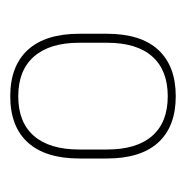

<svg xmlns="http://www.w3.org/2000/svg" viewBox="-14 -674 371 384"><g transform="rotate(90 172.0 -481.5)"><path d="M172 -316Q111.5 -316 79.2 -351.2Q47 -386.5 47 -454.5V-509Q47 -577 79.2 -612Q111.5 -647 172 -647Q232.5 -647 264.5 -612Q296.5 -577 296.5 -509V-454.5Q296.5 -386.5 264.5 -351.2Q232.5 -316 172 -316ZM172 -332Q224 -332 251.2 -363.2Q278.5 -394.5 278.5 -454V-509.5Q278.5 -569 251.2 -600Q224 -631 172 -631Q120 -631 92.5 -600Q65 -569 65 -509.5V-454Q65 -395 92.5 -363.5Q120 -332 172 -332Z"/></g></svg>

Font: Anek Bangla Thin
Style: Regular
Weight: 250
Designer: Sulekha Rajkumar (Bangla), Yesha Goshar (Latin)
Foundry: Ek Type
Version: Version 1.003